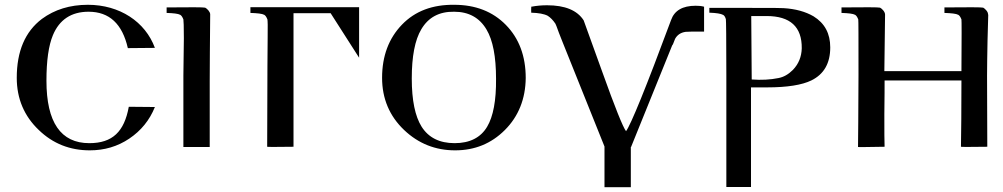

<svg xmlns="http://www.w3.org/2000/svg" viewBox="-20 -614 4190 802"><path d="M518 -168C499 -64 450 -16 353 -16C234 -16 174 -103 174 -277C174 -360 183 -424 201 -467C228 -532 278 -565 350 -565C437 -565 491 -514 514 -413L627 -414C587 -523 480 -594 347 -594C272 -594 208 -574 155 -535C85 -482 50 -400 50 -289C50 -202 81 -129 142 -71C201 -14 272 14 355 14C416 14 471 -2 520 -35C569 -68 605 -112 627 -167Z M858 -554C858 -565 845 -578 837 -582C829 -584 775 -584 676 -583C676 -568 676 -560 676 -560C705 -559 724 -557 733 -552C738 -549 742 -543 746 -533C747 -529 748 -503 748 -454C747 -369 746 -317 746 -299V0H856V-276C856 -341 857 -434 858 -554Z M1026 -584V-560C1055 -559 1075 -557 1084 -552C1089 -549 1093 -543 1097 -533C1098 -529 1099 -503 1098 -456C1097 -353 1097 -301 1097 -302C1096 -118 1096 -18 1096 -1C1096 0 1133 0 1206 -1V-559H1361L1480 -373V-584Z M2176 -288C2176 -380 2148 -454 2093 -510C2038 -566 1966 -594 1877 -594C1787 -595 1714 -568 1659 -511C1604 -454 1576 -380 1576 -289C1576 -202 1607 -129 1668 -71C1728 -14 1799 14 1881 14C1963 14 2032 -14 2089 -71C2146 -128 2175 -201 2176 -288ZM2052 -285C2053 -194 2040 -127 2015 -85C1988 -39 1942 -16 1879 -16C1816 -16 1770 -39 1741 -85C1714 -128 1700 -195 1700 -286C1700 -378 1713 -447 1740 -492C1769 -541 1814 -566 1877 -565C1938 -565 1983 -540 2012 -491C2039 -446 2052 -377 2052 -285Z M2921 -586C2910 -589 2899 -590 2886 -590C2831 -590 2797 -570 2783 -530C2678 -247 2615 -93 2595 -66C2582 -83 2549 -165 2496 -313L2418 -529C2391 -571 2340 -592 2265 -592C2242 -592 2221 -590 2200 -586C2200 -593 2198 -581 2199 -561C2230 -560 2253 -556 2268 -548C2279 -541 2290 -530 2300 -515C2301 -514 2306 -501 2315 -476C2325 -451 2330 -438 2330 -438L2505 -2V168H2615V0H2616L2788 -425C2789 -424 2793 -433 2800 -452C2809 -468 2823 -478 2844 -481C2849 -482 2875 -482 2921 -482Z M3448 -416C3448 -474 3425 -517 3378 -546C3345 -565 3304 -577 3253 -580C3244 -581 3199 -581 3117 -581H2943V-561C2972 -560 2991 -557 3000 -552C3005 -550 3009 -544 3012 -534C3013 -531 3014 -453 3014 -299C3014 -313 3014 -158 3014 167H3117V38V-141C3117 -223 3117 -259 3117 -249H3185C3268 -249 3330 -259 3369 -278C3422 -304 3448 -350 3448 -416ZM3329 -412C3328 -377 3316 -347 3292 -322C3273 -303 3253 -292 3232 -288C3198 -281 3161 -279 3120 -282L3118 -547H3182C3281 -547 3330 -502 3329 -412Z M4107 -554C4108 -565 4094 -578 4087 -582C4079 -584 4025 -584 3925 -583C3925 -568 3925 -560 3925 -560C3954 -559 3974 -557 3983 -552C3988 -549 3992 -543 3996 -533C3997 -530 3997 -458 3996 -317H3674L3677 -553C3677 -565 3664 -578 3656 -582C3648 -584 3594 -584 3495 -583C3495 -568 3495 -560 3495 -560C3524 -559 3543 -557 3552 -552C3557 -549 3561 -543 3565 -533C3566 -532 3566 -454 3566 -299C3565 -141 3565 -41 3564 0C3565 1 3602 0 3675 -1C3674 -21 3674 -66 3674 -137C3675 -208 3675 -255 3675 -278H3996C3996 -153 3995 -61 3994 -1C3994 0 4031 0 4104 -1L4103 -298C4103 -338 4104 -387 4105 -445L4108 -553Z"/></svg>

Font: GFS Nicefore
Style: Regular
Weight: 400
Designer: George Matthiopoulos
Foundry: George Matthiopoulos
Version: Version 1.0